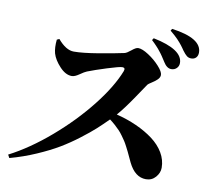

<svg xmlns="http://www.w3.org/2000/svg" viewBox="-92 -949 1184 1086"><g transform="rotate(10 500.0 -406.5)"><path d="M803.2 -835 810.1 -846.2Q982.9 -822.8 982.9 -740.2Q982.9 -722.2 972.7 -711.2Q962.4 -700.2 944.8 -700.2Q930.2 -700.2 919.4 -708.5Q908.7 -716.8 894 -736.8Q892.6 -739.3 886 -748.5Q879.4 -757.8 875.7 -762.5Q872.1 -767.1 863.8 -777.1Q855.5 -787.1 847.9 -794.7Q840.3 -802.2 828.6 -813.2Q816.9 -824.2 803.2 -835ZM709 -764.2 716.8 -775.9Q887.2 -741.2 887.2 -663.1Q887.2 -645.5 875 -633.3Q862.8 -621.1 844.2 -621.1Q818.8 -621.1 798.8 -653.8Q797.9 -655.3 792.7 -663.3Q787.6 -671.4 785.6 -674.1Q783.7 -676.8 778.6 -684.8Q773.4 -692.9 770 -697Q766.6 -701.2 760.7 -709Q754.9 -716.8 749.8 -722.4Q744.6 -728 738 -735.4Q731.4 -742.7 724.1 -749.8Q716.8 -756.8 709 -764.2ZM178.2 -672.9 191.9 -679.2Q239.3 -623 284.2 -623Q334.5 -623 423.8 -637.9Q513.2 -652.8 568.8 -665Q581.5 -668 604.5 -687Q627.4 -706.1 640.1 -706.1Q663.6 -706.1 700.4 -682.1Q737.3 -658.2 765.1 -627.4Q793 -596.7 793 -578.1Q793 -563.5 779.3 -550.5Q765.6 -537.6 748.3 -526.9Q731 -516.1 727.1 -511.2L674.3 -433.1Q621.6 -355 585.9 -314.9Q648.4 -299.3 702.1 -275.1Q755.9 -251 798.1 -219.5Q840.3 -188 864.3 -147.5Q888.2 -106.9 888.2 -62Q888.2 -32.7 866.5 -7.8Q844.7 17.1 811 17.1Q748 17.1 710 -61Q706.5 -68.4 696.8 -89.1Q687 -109.9 682.9 -118.7Q678.7 -127.4 668.9 -146.2Q659.2 -165 652.3 -175.3Q645.5 -185.5 633.8 -201.9Q622.1 -218.3 611.1 -229.7Q600.1 -241.2 585 -254.9Q569.8 -268.6 553.2 -280.8Q519 -246.6 489 -219.2Q459 -191.9 407.2 -152.3Q355.5 -112.8 303.5 -81.8Q251.5 -50.8 179.2 -19.3Q106.9 12.2 29.8 33.2L20 15.1Q135.3 -44.4 252.2 -145Q369.1 -245.6 457 -356.9Q544.9 -468.3 582 -563Q589.8 -584 570.8 -584Q554.2 -584 486.1 -562.5Q418 -541 377 -524.9Q364.3 -520 339.1 -502.4Q314 -484.9 296.9 -484.9Q261.2 -484.9 227.1 -521.5Q192.9 -558.1 182.1 -594.2Q173.3 -627 178.2 -672.9Z"/></g></svg>

Font: Noto Serif JP Black
Style: Regular
Weight: 900
Designer: Ryoko NISHIZUKA  (kana & ideographs); Frank Grießhammer (Latin, Greek & Cyrillic); Wenlong ZHANG  (bopomofo); Sandoll Co
Foundry: Adobe Systems Incorporated
Version: Version 1.001;PS 1.001;hotconv 16.6.54;makeotf.lib2.5.65590